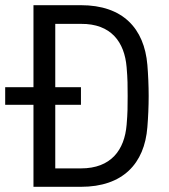

<svg xmlns="http://www.w3.org/2000/svg" viewBox="-40 -720 651 740"><path d="M89 0H272C433 0 517 -89 528 -230C531 -266 533 -311 533 -350C533 -389 531 -434 528 -470C516 -611 433 -700 272 -700H89V-384H-20V-316H89ZM272 -71H173V-316H272V-384H173V-628H272C388 -629 440 -558 448 -461C452 -416 452 -389 452 -350C452 -311 452 -284 448 -239C440 -142 388 -71 272 -71Z"/></svg>

Font: Finlandica
Style: Regular
Weight: 400
Designer: Niklas Ekholm, Juho Hiilivirta, Jaakko Suomalainen
Foundry: Helsinki Type Studio
Version: Version 2.000;Glyphs 3.2 (3202)